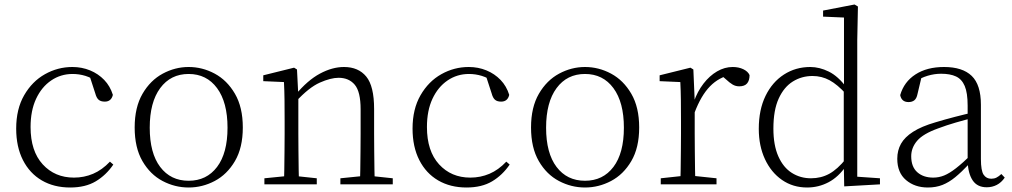

<svg xmlns="http://www.w3.org/2000/svg" viewBox="-20 -820 4502 854"><path d="M292 14Q220 14 166 -17.5Q112 -49 82 -108Q52 -167 52 -248Q52 -335 87.5 -396.5Q123 -458 180 -490Q237 -522 302 -522Q344 -522 380.5 -507Q417 -492 443.5 -464.5Q470 -437 482 -398Q475 -368 446 -368Q428 -368 418.5 -376.5Q409 -385 404 -404L376 -490L419 -452Q388 -474 360 -482.5Q332 -491 303 -491Q250 -491 207.5 -462Q165 -433 140.5 -380.5Q116 -328 116 -255Q116 -148 170 -89Q224 -30 309 -30Q354 -30 394 -47Q434 -64 469 -101L484 -88Q452 -41 406 -13.5Q360 14 292 14Z M819 14Q758 14 703 -15Q648 -44 613.5 -103.5Q579 -163 579 -253Q579 -343 614 -403Q649 -463 704 -492.5Q759 -522 819 -522Q880 -522 935 -492.5Q990 -463 1025 -403Q1060 -343 1060 -253Q1060 -163 1025 -103.5Q990 -44 935 -15Q880 14 819 14ZM819 -16Q899 -16 945.5 -77.5Q992 -139 992 -252Q992 -365 945.5 -428Q899 -491 819 -491Q739 -491 692.5 -428Q646 -365 646 -252Q646 -139 692.5 -77.5Q739 -16 819 -16Z M1156 0V-27L1266 -38H1286L1389 -27V0ZM1243 0Q1244 -24 1244.5 -64.5Q1245 -105 1245.5 -149Q1246 -193 1246 -226V-281Q1246 -333 1245.5 -375.5Q1245 -418 1243 -455L1151 -459V-485L1288 -519L1301 -511L1307 -393V-392V-226Q1307 -193 1307.5 -149Q1308 -105 1308.5 -64.5Q1309 -24 1310 0ZM1494 0V-27L1603 -38H1624L1727 -27V0ZM1581 0Q1582 -24 1582.5 -64Q1583 -104 1583.5 -148Q1584 -192 1584 -226V-334Q1584 -412 1558 -443Q1532 -474 1486 -474Q1451 -474 1402.5 -452.5Q1354 -431 1296 -368L1286 -398H1294Q1348 -463 1403 -492.5Q1458 -522 1510 -522Q1574 -522 1609 -479.5Q1644 -437 1644 -335V-226Q1644 -192 1644.5 -148Q1645 -104 1645.5 -64Q1646 -24 1647 0Z M2055 14Q1983 14 1929 -17.5Q1875 -49 1845 -108Q1815 -167 1815 -248Q1815 -335 1850.5 -396.5Q1886 -458 1943 -490Q2000 -522 2065 -522Q2107 -522 2143.5 -507Q2180 -492 2206.5 -464.5Q2233 -437 2245 -398Q2238 -368 2209 -368Q2191 -368 2181.5 -376.5Q2172 -385 2167 -404L2139 -490L2182 -452Q2151 -474 2123 -482.5Q2095 -491 2066 -491Q2013 -491 1970.5 -462Q1928 -433 1903.5 -380.5Q1879 -328 1879 -255Q1879 -148 1933 -89Q1987 -30 2072 -30Q2117 -30 2157 -47Q2197 -64 2232 -101L2247 -88Q2215 -41 2169 -13.5Q2123 14 2055 14Z M2582 14Q2521 14 2466 -15Q2411 -44 2376.5 -103.5Q2342 -163 2342 -253Q2342 -343 2377 -403Q2412 -463 2467 -492.5Q2522 -522 2582 -522Q2643 -522 2698 -492.5Q2753 -463 2788 -403Q2823 -343 2823 -253Q2823 -163 2788 -103.5Q2753 -44 2698 -15Q2643 14 2582 14ZM2582 -16Q2662 -16 2708.5 -77.5Q2755 -139 2755 -252Q2755 -365 2708.5 -428Q2662 -491 2582 -491Q2502 -491 2455.5 -428Q2409 -365 2409 -252Q2409 -139 2455.5 -77.5Q2502 -16 2582 -16Z M2919 0V-27L3030 -39H3053L3167 -27V0ZM3006 0Q3007 -24 3007.5 -64.5Q3008 -105 3008.5 -149Q3009 -193 3009 -226V-281Q3009 -333 3008.5 -375.5Q3008 -418 3006 -455L2914 -459V-485L3051 -519L3064 -511L3070 -371V-370V-226Q3070 -193 3070.5 -149Q3071 -105 3071.5 -64.5Q3072 -24 3073 0ZM3069 -318 3052 -367H3066Q3082 -413 3109 -448Q3136 -483 3169.5 -502.5Q3203 -522 3239 -522Q3266 -522 3286.5 -512Q3307 -502 3314 -486Q3314 -462 3303 -449Q3292 -436 3268 -436Q3252 -436 3238.5 -444Q3225 -452 3208 -468L3185 -488H3234Q3178 -477 3138 -436Q3098 -395 3069 -318Z M3570 14Q3507 14 3458.5 -19.5Q3410 -53 3382.5 -112Q3355 -171 3355 -247Q3355 -332 3385 -393.5Q3415 -455 3467 -488.5Q3519 -522 3584 -522Q3625 -522 3666.5 -501.5Q3708 -481 3745 -431H3755L3744 -401Q3705 -444 3670 -463Q3635 -482 3594 -482Q3546 -482 3506.5 -457.5Q3467 -433 3443.5 -381.5Q3420 -330 3420 -248Q3420 -174 3442 -124.5Q3464 -75 3502 -51Q3540 -27 3587 -27Q3632 -27 3668.5 -47Q3705 -67 3743 -114L3753 -83H3744Q3710 -33 3665.5 -9.5Q3621 14 3570 14ZM3735 9 3733 -92V-95V-420L3734 -429V-742L3641 -746V-773L3781 -800L3796 -791L3793 -641V-34L3894 -27V0Z M4107 14Q4049 14 4010 -19Q3971 -52 3971 -114Q3971 -151 3987.5 -180.5Q4004 -210 4041.5 -234Q4079 -258 4141 -276Q4184 -289 4228.5 -300.5Q4273 -312 4313 -321V-297Q4273 -287 4231.5 -275Q4190 -263 4153 -249Q4086 -225 4059.5 -194Q4033 -163 4033 -125Q4033 -78 4060 -54Q4087 -30 4131 -30Q4156 -30 4179.5 -39.5Q4203 -49 4232.5 -72Q4262 -95 4302 -134L4308 -89H4289Q4257 -55 4229 -32Q4201 -9 4172 2.5Q4143 14 4107 14ZM4369 13Q4327 13 4306.5 -17.5Q4286 -48 4284 -102V-106V-350Q4284 -407 4271 -437.5Q4258 -468 4232 -480Q4206 -492 4166 -492Q4136 -492 4106 -483Q4076 -474 4044 -454L4080 -482L4061 -402Q4057 -382 4047 -374Q4037 -366 4021 -366Q3990 -366 3984 -397Q4001 -456 4052 -489Q4103 -522 4179 -522Q4261 -522 4302 -482.5Q4343 -443 4343 -354V-113Q4343 -61 4355 -43Q4367 -25 4389 -25Q4402 -25 4412 -30Q4422 -35 4434 -46L4449 -30Q4434 -8 4413.5 2.5Q4393 13 4369 13Z"/></svg>

Font: Noto Serif SC
Style: Regular
Weight: 200
Designer: Ryoko NISHIZUKA 西塚涼子 (kana & ideographs); Frank Grießhammer (Latin, Greek & Cyrillic); Wenlong ZHANG 张文龙 (bopomofo); San
Foundry: Adobe
Version: Version 2.001;hotconv 1.1.0;makeotfexe 2.6.0